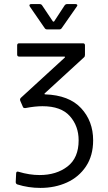

<svg xmlns="http://www.w3.org/2000/svg" viewBox="-20 -718 528 940"><path d="M201 -256Q318 -252 377 -188.5Q436 -125 436 -31Q436 44 401 96.5Q366 149 307.5 175.5Q249 202 178 202Q119 202 65 185Q57 182 57 173L59 131Q59 125 62.5 123Q66 121 71 123Q124 139 174 139Q256 139 310.5 97Q365 55 365 -31Q365 -101 322 -149.5Q279 -198 188 -198Q151 -198 105 -189H101Q94 -189 92 -195L79 -225Q78 -227 78 -230Q78 -235 82 -239L297 -436Q299 -438 298 -439.5Q297 -441 295 -441H74Q64 -441 64 -451V-496Q64 -506 74 -506H386Q396 -506 396 -496V-449Q396 -441 391 -437L199 -261Q197 -259 198 -257.5Q199 -256 201 -256ZM124 -691Q124 -698 133 -698H174Q182 -698 186 -692L239 -613Q240 -612 242 -612Q244 -612 245 -613L296 -691Q301 -698 308 -698H350Q356 -698 358 -694.5Q360 -691 356 -686L282 -580Q278 -574 270 -574H211Q203 -574 199 -580L126 -686Z"/></svg>

Font: Barlow Semi Condensed
Style: Regular
Weight: 400
Width: 4
Designer: Jeremy Tribby
Foundry: Tribby Type
Version: Version 1.408;December 10, 2018;FontCreator 11.5.0.2430 64-b